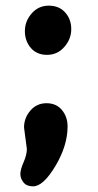

<svg xmlns="http://www.w3.org/2000/svg" viewBox="-20 -524 348 679"><path d="M152.5 -504Q189 -504 210.5 -480Q232 -456 232 -421Q232 -386 207.5 -358Q183 -330 146.5 -330Q110 -330 89 -354.5Q68 -379 68 -414Q68 -449 92 -476.5Q116 -504 152.5 -504ZM75 3 65 -73Q65 -107 87.5 -133Q110 -159 144.5 -159Q179 -159 199 -135Q219 -111 219 -77Q219 -9 176 63Q133 135 97 135Q74 135 63 121Q52 107 52 91.5Q52 76 63.5 49.5Q75 23 75 3Z"/></svg>

Font: Delius Unicase
Style: Bold
Weight: 700
Designer: Natalia Raices
Foundry: Natalia Raices
Version: Version 1.001